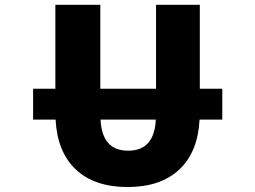

<svg xmlns="http://www.w3.org/2000/svg" viewBox="-20 -752 1040 784"><path d="M616.2 -263.7H390.6Q396.5 -136.7 503.4 -136.7Q610.4 -136.7 616.2 -263.7ZM115.2 -263.7V-389.6H206.1V-732.4H389.6V-389.6H617.2V-732.4H795.9V-389.6H887.7V-263.7H794.9Q788.1 -130.9 711.9 -59.6Q635.7 11.7 501 11.7Q366.2 11.7 290 -59.6Q213.9 -130.9 207 -263.7Z"/></svg>

Font: GenEi Gothic M Heavy
Style: Regular
Weight: 800
Designer: o_tamon (Modified); [Source Han Sans]
Ryoko NISHIZUKA  (kana & ideographs); Paul D. Hunt (Latin, Greek & Cyrillic); Wenl
Version: Version 1.1a;Original Version 1.004